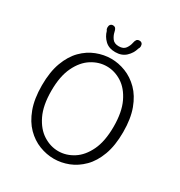

<svg xmlns="http://www.w3.org/2000/svg" viewBox="-186 -917 991 1057"><g transform="rotate(30 309.5 -389.0)"><path d="M309.5 10.5Q263 10.5 217 -7.2Q171 -25 133.5 -62.8Q96 -100.5 73.5 -161.2Q51 -222 51 -307.5Q51 -393 73.5 -453.5Q96 -514 133.5 -551.8Q171 -589.5 217 -607.2Q263 -625 309.5 -625Q356 -625 401.5 -607.2Q447 -589.5 484.8 -551.8Q522.5 -514 545 -453.5Q567.5 -393 567.5 -307.5Q567.5 -222 545 -161.2Q522.5 -100.5 484.8 -62.8Q447 -25 401.5 -7.2Q356 10.5 309.5 10.5ZM309.5 -38Q359.5 -38 404.8 -66.8Q450 -95.5 478.5 -155Q507 -214.5 507 -307.5Q507 -400 478.5 -459.5Q450 -519 404.8 -547.8Q359.5 -576.5 309.5 -576.5Q259.5 -576.5 214 -547.8Q168.5 -519 139.8 -459.5Q111 -400 111 -307.5Q111 -214.5 139.8 -155Q168.5 -95.5 214 -66.8Q259.5 -38 309.5 -38ZM394 -789Q404 -789 409.8 -782.8Q415.5 -776.5 415.5 -764.5Q415.5 -761 414 -756.2Q412.5 -751.5 409.5 -747Q400.5 -714.5 375 -690.8Q349.5 -667 308.5 -667Q268 -667 243.5 -690.2Q219 -713.5 210.5 -745.5Q206.5 -750 205.2 -755.2Q204 -760.5 204 -764.5Q204 -776 209.8 -782.5Q215.5 -789 225 -789Q237 -789 242.5 -781.5Q248 -774 250.5 -760.5Q254.5 -741 267.5 -722.8Q280.5 -704.5 309.5 -704.5Q339 -704.5 351.8 -722.8Q364.5 -741 368 -760Q370.5 -773.5 376 -781.2Q381.5 -789 394 -789Z"/></g></svg>

Font: Sono ExtraLight Monospace Light
Style: Regular
Weight: 300
Version: Version 2.112